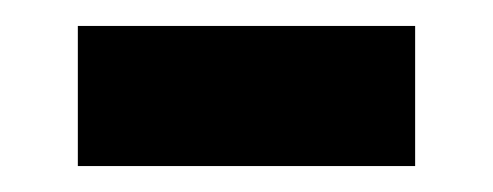

<svg xmlns="http://www.w3.org/2000/svg" viewBox="-20 -750 380 148"><path d="M40 -622V-730H300V-622Z"/></svg>

Font: Tektur Condensed
Style: Bold
Weight: 700
Width: 3
Designer: Adam Jagosz
Foundry: Adam Jagosz
Version: Version 1.005;gftools[0.9.30]